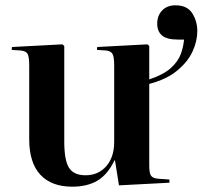

<svg xmlns="http://www.w3.org/2000/svg" viewBox="-20 -689 763 723"><path d="M252 14Q174 14 132 -31Q90 -76 90 -165V-442Q90 -475 84 -486Q78 -497 57 -499L24 -501L25 -512L215 -522L222 -516V-156Q222 -85 240 -57Q258 -29 302 -29Q350 -29 380 -63Q410 -97 410 -155V-441Q410 -474 404 -485.5Q398 -497 378 -499L345 -501L346 -512L535 -522L542 -516V-390Q596 -408 623.5 -433Q651 -458 661 -486Q671 -514 673 -540H650Q608 -540 590 -555.5Q572 -571 572 -600Q572 -630 590.5 -649.5Q609 -669 641 -669Q685 -669 704 -639Q723 -609 723 -572Q723 -534 705 -495Q687 -456 647 -423Q607 -390 542 -373V-65Q542 -39 548 -28.5Q554 -18 575 -16L618 -13V-1L428 9L413 -85H411Q385 -31 346.5 -8.5Q308 14 252 14Z"/></svg>

Font: Literata 72pt SemiBold
Style: Regular
Weight: 600
Designer: Latin by Veronika Burian and Jose Scaglione. Greek by Irene Vlachou. Cyrillic by Vera Evstafieva.
Foundry: TypeTogether
Version: Version 3.002